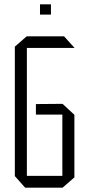

<svg xmlns="http://www.w3.org/2000/svg" viewBox="-20 -873 407 893"><path d="M105 -650V-704H278L326 -651V-650ZM97 0 49 -54V-55H270V0ZM49 -55V-656L104 -704H105V-55ZM147 -340V-389L270 -390V-340ZM270 0V-390H271L326 -339V-48L271 0ZM166 -805V-853H217V-805Z"/></svg>

Font: Foldit Light
Style: Regular
Weight: 300
Version: Version 1.003